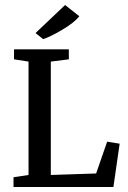

<svg xmlns="http://www.w3.org/2000/svg" viewBox="-20 -747 510 767"><path d="M152 -591 122 -615 240 -727 297 -682Q276 -656 228.5 -628Q181 -600 153 -591ZM34 0V-39L94 -48V-501L36 -510V-550H255V-510L183 -501V-48L364 -54L408 -181L458 -173L433 0Z"/></svg>

Font: Aikya Medium
Style: Regular
Weight: 500
Designer: Neelakash Kshetrimayum (Latin subset based on Merriweather by Eben Sorkin)
Foundry: Brand New Type
Version: Version 1.00 b005